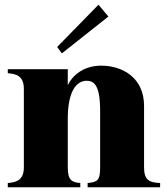

<svg xmlns="http://www.w3.org/2000/svg" viewBox="-20 -793 700 813"><path d="M590 -84V-345C590 -462 501 -515 408 -515C350 -515 294 -488 267 -432V-500H13V-483C49 -480 81 -472 81 -416V-84C81 -29 48 -21 13 -18V0H320V-18C285 -21 267 -29 267 -84V-290C267 -409 305 -451 347 -451C379 -451 404 -431 404 -324V-84C404 -30 394 -22 351 -18V0H658V-18C614 -20 590 -29 590 -84ZM439 -723 397 -773 222 -594 242 -567Z"/></svg>

Font: Sprat Condesed
Style: Bold
Weight: 700
Width: 3
Designer: Ethan Nakache
Foundry: Collletttivo
Version: Version 2.000;Glyphs 3.2 (3217)